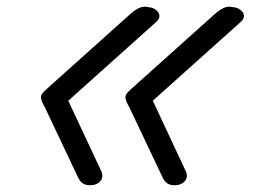

<svg xmlns="http://www.w3.org/2000/svg" viewBox="-20 -534 765 568"><path d="M246 14Q233 14 225 8.5Q217 3 211 -9L113 -216Q106 -228 103.5 -235Q101 -242 101 -246Q101 -254 109 -262Q117 -270 134 -285L366 -493Q381 -506 393 -511Q405 -516 418 -513Q432 -512 441 -505Q450 -498 451.5 -488.5Q453 -479 442 -469L182 -236L278 -31Q288 -12 277.5 1Q267 14 246 14ZM496 14Q483 14 475 8.5Q467 3 461 -9L363 -216Q356 -228 353.5 -235Q351 -242 351 -246Q351 -254 359 -262Q367 -270 384 -285L616 -493Q631 -506 643 -511Q655 -516 668 -513Q682 -512 691 -505Q700 -498 701.5 -488.5Q703 -479 692 -469L432 -236L528 -31Q538 -12 527.5 1Q517 14 496 14Z"/></svg>

Font: Playwrite DK Loopet Light
Style: Regular
Weight: 300
Version: Version 1.003